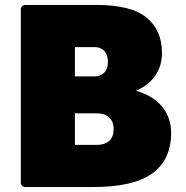

<svg xmlns="http://www.w3.org/2000/svg" viewBox="-20 -754 750 774"><path d="M82 0Q74 0 69 -5Q64 -10 64 -18V-716Q64 -724 69 -729Q74 -734 82 -734H369Q509 -734 571 -683Q633 -632 633 -540Q633 -489 606 -449.5Q579 -410 528 -388Q597 -369 633.5 -324Q670 -279 670 -219Q670 -110 594 -55Q518 0 355 0ZM282 -564V-446H364Q385 -446 400 -461Q415 -476 415 -505Q415 -534 400 -549Q385 -564 364 -564ZM282 -297V-170H372Q401 -170 419.5 -185.5Q438 -201 438 -233Q438 -265 419.5 -281Q401 -297 372 -297Z"/></svg>

Font: LINE Seed Sans TH App Heavy
Style: Regular
Weight: 900
Designer: Dalton Maag Ltd | Thai characters by Cadson Demak Co.,Ltd.
Foundry: Dalton Maag Ltd
Version: Version 1.003